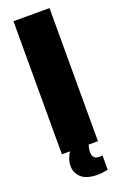

<svg xmlns="http://www.w3.org/2000/svg" viewBox="-168 -768 620 976"><g transform="rotate(-20 142.5 -280.0)"><path d="M45 -720H240V0H45ZM182 160Q120 160 91.5 132.5Q63 105 66 64Q69 23 101 -16H195Q176 36 187 59.5Q198 83 237 76V153Q224 156 209.5 158Q195 160 182 160Z"/></g></svg>

Font: Protest Strike
Style: Regular
Weight: 400
Designer: Octavio Pardo
Foundry: Ashler Design
Version: Version 2.005; ttfautohint (v1.8.4.7-5d5b)